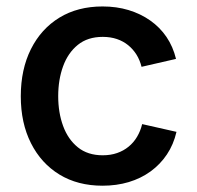

<svg xmlns="http://www.w3.org/2000/svg" viewBox="-20 -573 619 604"><path d="M302.7 11.2Q224.6 11.2 167 -23.9Q109.4 -59.1 77.4 -122.6Q45.4 -186 45.4 -270Q45.4 -355 77.4 -418.7Q109.4 -482.4 167 -517.6Q224.6 -552.7 302.7 -552.7Q346.7 -552.7 384.5 -541.3Q422.4 -529.8 452.6 -508.5Q482.9 -487.3 503.7 -456.8Q524.4 -426.3 533.7 -387.7L425.3 -362.8Q419.9 -384.3 409.2 -401.4Q398.4 -418.5 383.1 -430.9Q367.7 -443.4 347.7 -450.2Q327.6 -457 303.2 -457Q255.9 -457 224.9 -431.9Q193.8 -406.7 178.5 -364.5Q163.1 -322.3 163.1 -270.5Q163.1 -218.8 178.5 -176.8Q193.8 -134.8 224.9 -109.6Q255.9 -84.5 303.2 -84.5Q328.1 -84.5 348.4 -91.6Q368.7 -98.6 384.5 -111.6Q400.4 -124.5 411.1 -142.6Q421.9 -160.6 427.2 -182.6L535.2 -158.2Q525.9 -118.2 505.1 -87.2Q484.4 -56.2 453.9 -33.9Q423.3 -11.7 385 -0.2Q346.7 11.2 302.7 11.2Z"/></svg>

Font: Inter
Style: 540
Weight: 540
Designer: Rasmus Andersson
Foundry: rsms
Version: Version 4.001;git-66647c0bb